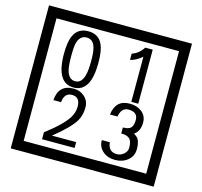

<svg xmlns="http://www.w3.org/2000/svg" viewBox="-141 -1116 1436 1362"><g transform="rotate(15 577.5 -435.0)"><path d="M1103 90H53V-960H1103ZM1028 15V-885H128V15ZM497 -656Q497 -442 371 -442Q244 -442 244 -656Q244 -744 265 -789Q294 -855 371 -855Q448 -855 477 -789Q497 -745 497 -656ZM444 -656Q444 -723 435 -752Q420 -809 371 -809Q322 -809 306 -752Q298 -723 298 -656Q298 -587 306 -553Q322 -488 371 -488Q419 -488 435 -554Q444 -587 444 -656ZM845 -450H794V-781Q748 -743 708 -735V-781Q759 -798 790 -847H845ZM490 -30H251V-81Q372 -173 412 -238Q435 -276 435 -319Q435 -389 375 -389Q320 -389 313 -319H257Q265 -435 375 -435Q423 -435 456.5 -405Q490 -375 490 -327Q490 -271 466 -229Q428 -165 312 -73H490ZM919 -136Q919 -84 880.5 -53Q842 -22 789 -22Q734 -22 700 -51Q662 -82 662 -134H721Q727 -65 790 -65Q818 -65 841 -84.5Q864 -104 864 -132Q864 -177 846 -196Q828 -215 783 -215V-259Q825 -259 841.5 -276Q858 -293 858 -334Q858 -392 789 -392Q738 -392 726 -324H671Q684 -435 788 -435Q839 -435 874 -409Q913 -380 913 -330Q913 -265 871 -238Q895 -222 903 -210Q919 -185 919 -136Z"/></g></svg>

Font: Unicode BMP Fallback SIL
Style: Regular
Weight: 400
Foundry: NRSI, SIL International
Version: Version 5.1 Based on Unicode 5.1